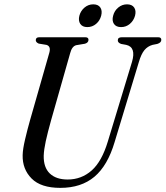

<svg xmlns="http://www.w3.org/2000/svg" viewBox="-20 -876 782 907"><path d="M489.5 -208 603.5 -583.5Q624 -653 576.5 -664L552 -668.5Q536 -674.5 536.5 -685.5Q536.5 -700 555 -700H727.5Q742 -700 742 -687.5Q742 -674.5 723 -668.5L700.5 -664Q677.5 -657.5 662.2 -639.2Q647 -621 635.5 -581.5L521.5 -205Q488.5 -93.5 426 -41Q363.5 11.5 265 11.5Q173 11.5 129.2 -32.8Q85.5 -77 87 -143Q87.5 -171.5 98.8 -219Q110 -266.5 122 -308.5L213 -627Q221.5 -657.5 199.5 -664L163 -670Q149 -676 149 -686.5Q149.5 -700 165 -700H383Q398 -700 398 -688Q398 -674.5 381.5 -669.5L340 -662.5Q320 -657.5 311.5 -625L221.5 -308.5Q205 -249.5 196.2 -209.2Q187.5 -169 186.5 -140.5Q185.5 -85 215.2 -56.5Q245 -28 299.5 -28Q364.5 -28 412.8 -70.5Q461 -113 489.5 -208ZM392.5 -748Q369.5 -748 359.2 -763.2Q349 -778.5 355 -802Q361.5 -825.5 379.5 -840.5Q397.5 -855.5 420.5 -855.5Q444 -855.5 454 -840.5Q464 -825.5 458 -802Q452 -778.5 434 -763.2Q416 -748 392.5 -748ZM552 -748Q528.5 -748 518.2 -763.2Q508 -778.5 514.5 -802Q520.5 -825.5 538.8 -840.5Q557 -855.5 580 -855.5Q603.5 -855.5 613.8 -840.5Q624 -825.5 618 -802Q611.5 -778.5 593.5 -763.2Q575.5 -748 552 -748Z"/></svg>

Font: Fraunces 144pt Soft
Style: Italic
Weight: 400
Italic angle: -16°
Version: Version 1.000;[b76b70a41]